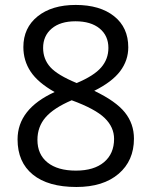

<svg xmlns="http://www.w3.org/2000/svg" viewBox="-20 -744 612 774"><path d="M285.2 -724.1Q382.8 -724.1 439.9 -678.7Q497.1 -633.3 497.1 -553.2Q497.1 -500.5 464.4 -457Q431.6 -413.6 359.9 -377.9Q446.8 -336.4 483.4 -290.8Q520 -245.1 520 -185.1Q520 -96.2 458 -43.2Q396 9.8 288.1 9.8Q173.8 9.8 112.3 -40.3Q50.8 -90.3 50.8 -182.1Q50.8 -304.7 200.2 -373Q132.8 -411.1 103.5 -455.3Q74.2 -499.5 74.2 -554.2Q74.2 -631.8 131.6 -678Q189 -724.1 285.2 -724.1ZM130.9 -180.2Q130.9 -121.6 171.6 -88.9Q212.4 -56.2 286.1 -56.2Q358.9 -56.2 399.4 -90.3Q439.9 -124.5 439.9 -184.1Q439.9 -231.4 401.9 -268.3Q363.8 -305.2 269 -339.8Q196.3 -308.6 163.6 -270.8Q130.9 -232.9 130.9 -180.2ZM284.2 -658.2Q223.1 -658.2 188.5 -628.9Q153.8 -599.6 153.8 -550.8Q153.8 -505.9 182.6 -473.6Q211.4 -441.4 289.1 -409.2Q358.9 -438.5 387.9 -472.2Q417 -505.9 417 -550.8Q417 -600.1 381.6 -629.2Q346.2 -658.2 284.2 -658.2Z"/></svg>

Font: Zoram GWebM
Style: Regular
Weight: 400
Foundry: Ascender Corporation
Version: Version 1.000